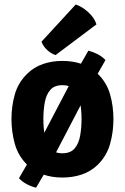

<svg xmlns="http://www.w3.org/2000/svg" viewBox="-20 -790 566 870"><path d="M494 -250.5Q494 -192 478.8 -137.8Q463.5 -83.5 423 -43.5Q392 -13.5 351.2 0.5Q310.5 14.5 262.5 14.5Q215.5 14.5 174.8 0.5Q134 -13.5 103 -43.5Q62.5 -83.5 47.2 -137.8Q32 -192 32 -250.5Q32 -309 47.2 -362.5Q62.5 -416 103 -455.5Q134 -486 174.8 -500Q215.5 -514 262.5 -514Q310.5 -514 351.2 -500Q392 -486 423 -455.5Q463.5 -416 478.8 -362.5Q494 -309 494 -250.5ZM176.5 -250.5Q176.5 -211 182.8 -175.5Q189 -140 207.5 -117.8Q226 -95.5 262.5 -95.5Q300 -95.5 318.5 -117.8Q337 -140 343.2 -175.5Q349.5 -211 349.5 -250.5Q349.5 -290.5 343.2 -325.5Q337 -360.5 318.5 -382.2Q300 -404 262.5 -404Q226 -404 207.5 -382.2Q189 -360.5 182.8 -325.5Q176.5 -290.5 176.5 -250.5ZM323 -460 380.5 -560.5Q401.5 -555 421.8 -544.8Q442 -534.5 458 -518L389.5 -397.5L205 -44L143.5 60.5Q122 55.5 101.2 44.5Q80.5 33.5 66 17.5L136 -103ZM323 -769.5Q351 -761 379.5 -735.2Q408 -709.5 417 -679.5L232 -540.5Q212.5 -546.5 194.2 -563Q176 -579.5 168 -601Z"/></svg>

Font: Signika Light
Style: Bold
Weight: 700
Version: Version 2.003;gftools[0.9.32]